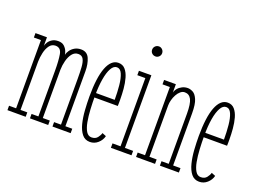

<svg xmlns="http://www.w3.org/2000/svg" viewBox="-106 -965 1657 1226"><g transform="rotate(20 722.5 -352.0)"><path d="M19.5 0V-30H67.5V-493.5H19.5V-523.5H97.5V-465.5Q99.5 -476 108.2 -490.2Q117 -504.5 133.5 -515Q150 -525.5 174.5 -525.5Q201.5 -525.5 216.5 -511Q231.5 -496.5 237.5 -480Q243.5 -463.5 243.5 -457.5Q246.5 -472.5 257.5 -488.2Q268.5 -504 287 -514.8Q305.5 -525.5 330 -525.5Q371 -525.5 386.8 -489Q402.5 -452.5 402.5 -403.5V-30H449V0H325.5V-30H372.5V-340Q372.5 -385.5 370.2 -419.8Q368 -454 357.8 -473Q347.5 -492 323.5 -492Q298 -492 281.8 -471.2Q265.5 -450.5 257.5 -419.5Q249.5 -388.5 249 -358V-30H296.5V0H172.5V-30H219V-340Q219 -408.5 211.8 -450.2Q204.5 -492 168 -492Q143 -492 127.5 -471Q112 -450 105 -419Q98 -388 97.5 -358V-30H143.5V0Z M582.5 11Q549 11 528.8 -14.2Q508.5 -39.5 498.2 -80.2Q488 -121 484.8 -169Q481.5 -217 481.5 -262.5Q481.5 -325.5 488 -374.8Q494.5 -424 507.5 -457.8Q520.5 -491.5 539.5 -509Q558.5 -526.5 583.5 -526.5Q612.5 -526.5 630.2 -506Q648 -485.5 657.2 -452.8Q666.5 -420 669.8 -381.8Q673 -343.5 673 -308Q673 -297 673 -286.5Q673 -276 672.5 -266H507V-296H640.5Q640.5 -348 636 -393.8Q631.5 -439.5 619.2 -468Q607 -496.5 583.5 -496.5Q561.5 -496.5 545.8 -468.5Q530 -440.5 521.8 -391.2Q513.5 -342 513.5 -278Q513.5 -231.5 516 -185.8Q518.5 -140 525.5 -102.5Q532.5 -65 546.2 -42.5Q560 -20 582.5 -20Q609 -20 622.5 -37.2Q636 -54.5 640 -70L667 -59Q660 -30.5 636.8 -9.8Q613.5 11 582.5 11Z M722.5 0V-30H777V-493.5H722.5V-523.5H807V-30H862.5V0ZM790.5 -645.5Q775.5 -645.5 765.5 -655.2Q755.5 -665 755.5 -679Q755.5 -693.5 765.5 -703.5Q775.5 -713.5 790.5 -713.5Q803.5 -713.5 813.5 -703.5Q823.5 -693.5 823.5 -679Q823.5 -665 813.5 -655.2Q803.5 -645.5 790.5 -645.5Z M893.5 0V-30H943.5V-493.5H893.5V-523.5H973.5V-466.5Q977 -482 988.5 -495.8Q1000 -509.5 1017.2 -518Q1034.5 -526.5 1054.5 -526.5Q1071 -526.5 1089.5 -516.8Q1108 -507 1121.2 -476.5Q1134.5 -446 1134.5 -383.5V-30H1184.5V0H1055.5V-30H1104.5V-370Q1104.5 -438.5 1090 -466.5Q1075.5 -494.5 1045.5 -494.5Q1030 -494.5 1016.8 -483.2Q1003.5 -472 993.8 -454.2Q984 -436.5 978.8 -416.5Q973.5 -396.5 973.5 -379V-30H1022.5V0Z M1325 11Q1291.5 11 1271.2 -14.2Q1251 -39.5 1240.8 -80.2Q1230.5 -121 1227.2 -169Q1224 -217 1224 -262.5Q1224 -325.5 1230.5 -374.8Q1237 -424 1250 -457.8Q1263 -491.5 1282 -509Q1301 -526.5 1326 -526.5Q1355 -526.5 1372.8 -506Q1390.5 -485.5 1399.8 -452.8Q1409 -420 1412.2 -381.8Q1415.5 -343.5 1415.5 -308Q1415.5 -297 1415.5 -286.5Q1415.5 -276 1415 -266H1249.5V-296H1383Q1383 -348 1378.5 -393.8Q1374 -439.5 1361.8 -468Q1349.5 -496.5 1326 -496.5Q1304 -496.5 1288.2 -468.5Q1272.5 -440.5 1264.2 -391.2Q1256 -342 1256 -278Q1256 -231.5 1258.5 -185.8Q1261 -140 1268 -102.5Q1275 -65 1288.8 -42.5Q1302.5 -20 1325 -20Q1351.5 -20 1365 -37.2Q1378.5 -54.5 1382.5 -70L1409.5 -59Q1402.5 -30.5 1379.2 -9.8Q1356 11 1325 11Z"/></g></svg>

Font: Imbue Thin
Style: Regular
Weight: 100
Designer: Tyler Finck
Foundry: Etcetera Type Company
Version: Version 1.102